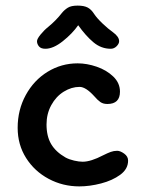

<svg xmlns="http://www.w3.org/2000/svg" viewBox="-20 -661 509 685"><path d="M316 -611Q326 -596 346 -577Q366 -558 383 -546Q405 -530 405 -514Q405 -505 396 -496Q387 -487 375 -487Q341 -487 313.5 -510Q286 -533 259 -571Q238 -541 204 -514Q170 -487 142 -487Q126 -487 119 -495.5Q112 -504 112 -514Q112 -522 124.5 -537.5Q137 -553 152 -565Q180 -588 201 -615Q210 -626 222 -633.5Q234 -641 257 -641Q280 -641 293 -634Q306 -627 316 -611ZM363 -290Q348 -290 338 -297Q328 -304 316 -318Q286 -351 264 -351Q235 -351 207.5 -334Q180 -317 163 -286Q146 -255 146 -217Q146 -175 162.5 -147Q179 -119 214 -99Q227 -92 244.5 -88Q262 -84 275 -84Q304 -84 348 -107Q364 -115 375 -119Q386 -123 398 -123Q409 -123 423 -113Q437 -103 437 -88Q437 -58 409 -37.5Q381 -17 340.5 -6.5Q300 4 263 4Q204 4 153.5 -23Q103 -50 73 -97.5Q43 -145 43 -205Q43 -269 72 -322Q101 -375 150 -405Q199 -435 257 -435Q290 -435 325 -423Q360 -411 384 -388Q408 -365 408 -334Q408 -290 363 -290Z"/></svg>

Font: Itim
Style: Regular
Weight: 400
Designer: Suppakit Chalermlarp
Version: Version 1.002g